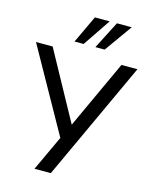

<svg xmlns="http://www.w3.org/2000/svg" viewBox="-136 -1016 872 1102"><g transform="rotate(15 299.5 -464.5)"><path d="M178 0 285 -230 283 -196 -2 -705H97L326 -287H313L506 -705H601L275 0ZM211 -765 288 -929H376L265 -765ZM335 -765 419 -929H507L390 -765Z"/></g></svg>

Font: Nunito Sans 10pt SemiCondensed Medium
Style: Regular
Weight: 500
Width: 4
Designer: Vernon Adams
Foundry: Vernon Adams
Version: Version 3.101;gftools[0.9.27]